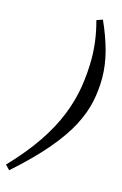

<svg xmlns="http://www.w3.org/2000/svg" viewBox="-204 -768 609 960"><g transform="rotate(15 100.0 -287.5)"><path d="M-76 114Q8 26 62 -54Q116 -134 146.2 -209.5Q176.5 -285 188.5 -358.8Q200.5 -432.5 200.5 -507.5Q200.5 -551.5 194.2 -599Q188 -646.5 173.5 -700.5L204.5 -711.5Q239 -635 257.8 -564.5Q276.5 -494 276.5 -427Q276.5 -364.5 263.5 -303.2Q250.5 -242 215.8 -175.5Q181 -109 116 -32.2Q51 44.5 -53.5 137.5Z"/></g></svg>

Font: Newsreader Text SemiBold
Style: Italic
Weight: 600
Italic angle: -17°
Designer: Hugues Gentile
Foundry: Production Type
Version: Version 1.001